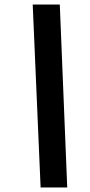

<svg xmlns="http://www.w3.org/2000/svg" viewBox="-20 -749 400 851"><path d="M160 82 125 -729H245L278 82Z"/></svg>

Font: Mona Sans Condensed
Style: Bold Italic
Weight: 700
Width: 3
Italic angle: -11.7°
Designer: Deni Anggara
Foundry: GitHub
Version: Version 1.001; ttfautohint (v1.8.4.7-5d5b);gftools[0.9.31]